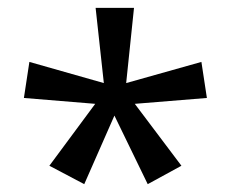

<svg xmlns="http://www.w3.org/2000/svg" viewBox="-20 -780 591 490"><path d="M322 -760 302 -568 494 -622 508 -530 324 -515 443 -357 357 -310 272 -485 195 -310 106 -357 223 -515 41 -530 55 -622 245 -568 224 -760Z"/></svg>

Font: uguzrati85
Style: Book
Weight: 400
Designer: Jelle Bosma - Monotype Design Team, Universal Thirst
Foundry: Monotype Imaging Inc.
Version: Version 2.106